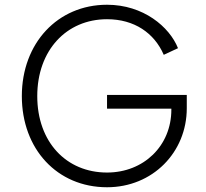

<svg xmlns="http://www.w3.org/2000/svg" viewBox="-20 -777 868 809"><path d="M431 12C623 12 767 -135 767 -321V-377H431V-319H702V-315C702 -162 585 -50 431 -50C259 -50 137 -179 137 -372C137 -565 260 -696 431 -696C546 -696 630 -638 670 -546L730 -574C694 -664 584 -757 431 -757C223 -757 72 -595 72 -372C72 -149 221 12 431 12Z"/></svg>

Font: Plus Jakarta Sans Light
Style: Regular
Weight: 300
Designer: Gumpita Rahayu
Foundry: Tokotype
Version: Version 2.071;gftools[0.9.30]